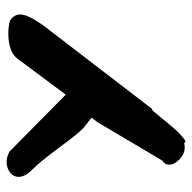

<svg xmlns="http://www.w3.org/2000/svg" viewBox="-20 -410 566 565"><g transform="rotate(-90 262.5 -128.0)"><path d="M24 -356Q24 -371 37 -381Q50 -391 68 -391Q82 -391 98 -383L266 -217L374 -362Q396 -386 446 -386Q468 -386 484 -381Q502 -369 502 -351Q502 -323 452 -260L224 37Q222 35 214 44.5Q206 54 194 69Q182 84 169 99Q156 114 144 124.5Q132 135 128 135Q124 135 124 131Q120 133 110 133Q92 133 76 118Q60 103 60 87Q60 74 72 67L184 -122L198 -141L168 -165Q154 -177 110 -236.5Q66 -296 44 -317Q24 -337 24 -356Z"/></g></svg>

Font: NaniFont Regular
Style: Regular
Weight: 400
Designer: Nanigashitei
Version: Version 1.036